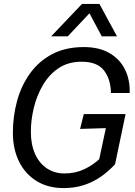

<svg xmlns="http://www.w3.org/2000/svg" viewBox="-20 -951 690 983"><path d="M306 12Q226 12 167.5 -24Q109 -60 77.5 -124Q46 -188 46 -271Q46 -356 67.5 -434.5Q89 -513 134 -575.5Q179 -638 247.5 -674Q316 -710 409 -710Q487 -710 540 -679.5Q593 -649 619.5 -596Q646 -543 644 -475H548Q547 -545 512.5 -590Q478 -635 398 -635Q329 -635 280 -602Q231 -569 199.5 -515Q168 -461 153 -398.5Q138 -336 138 -276Q138 -211 159.5 -163Q181 -115 220 -89Q259 -63 310 -63Q365 -63 410 -84Q455 -105 488 -136L522 -295L390 -291L409 -367H623L569 -110Q534 -72 493.5 -44.5Q453 -17 406.5 -2.5Q360 12 306 12ZM242 -765 400 -931H489L579 -765H501L438 -883L327 -765Z"/></svg>

Font: Azeret Mono Thin Light
Style: Italic
Weight: 300
Italic angle: -12°
Version: Version 1.002